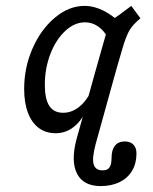

<svg xmlns="http://www.w3.org/2000/svg" viewBox="-20 -446 525 659"><path d="M62.9 -141.1Q62.9 -214.5 91.9 -280.2Q121 -346 169 -385.9Q216.9 -425.8 270.2 -425.8Q303.2 -425.8 337.1 -408.5Q371 -391.1 402.4 -358.1L350 -316.9Q336.3 -341.9 316.1 -355.6Q296 -369.4 271.8 -369.4Q235.5 -369.4 203.6 -339.5Q171.8 -309.7 152.8 -260.5Q133.9 -211.3 133.9 -154.8Q133.9 -106.5 149.2 -82.7Q164.5 -58.9 196.8 -58.9Q226.6 -58.9 252.4 -79.8Q278.2 -100.8 296 -139.5L285.5 -92.7Q269.4 -42.7 239.5 -15.7Q209.7 11.3 171 11.3Q137.1 11.3 112.9 -6.9Q88.7 -25 75.8 -59.3Q62.9 -93.5 62.9 -141.1ZM430.6 -425.8 462.1 -383.1Q436.3 -362.1 424.6 -342.3Q412.9 -322.6 400.8 -281.5L379 -206.5H308.9L356.5 -374.2Q371.8 -382.3 389.1 -394.8Q406.5 -407.3 430.6 -425.8ZM331.5 138.7Q340.3 138.7 346.4 136.3Q352.4 133.9 356 128.2Q359.7 122.6 361.3 114.5Q362.9 104.8 362.9 96Q362.9 68.5 374.6 54Q386.3 39.5 408.1 39.5Q427.4 39.5 437.9 50.4Q448.4 61.3 448.4 80.6Q448.4 114.5 433.5 139.9Q418.5 165.3 390.7 179Q362.9 192.7 325.8 192.7Q266.1 192.7 244.4 150Q222.6 107.3 242.7 31.5L308.9 -206.5H379L308.1 49.2Q295.2 98.4 301.6 118.5Q308.1 138.7 331.5 138.7Z"/></svg>

Font: Playfair Micro SmCond SmLight
Style: Italic
Weight: 360
Width: 4
Italic angle: -15.6°
Designer: Claus Eggers Sørensen
Foundry: Claus Eggers Sørensen
Version: Version 2.203;Glyphs 3.3 (3326)